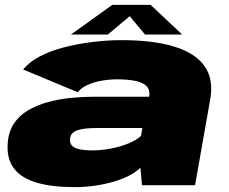

<svg xmlns="http://www.w3.org/2000/svg" viewBox="-20 -761 942 789"><path d="M287 8Q331 8 372.2 1.8Q413.5 -4.5 449.5 -15.2Q485.5 -26 513 -40.5Q540.5 -55 557 -72L563.5 0H781.5L843.5 -350.5Q859 -435 820.8 -489Q782.5 -543 696 -569.5Q609.5 -596 480 -596Q419.5 -596 358.2 -588.2Q297 -580.5 241.5 -566Q186 -551.5 143 -528.8Q100 -506 75 -475.5L299.5 -382Q314 -400.5 340.5 -412.2Q367 -424 398.5 -429.5Q430 -435 461 -435Q506 -435 536.5 -428.5Q567 -422 581.5 -407.8Q596 -393.5 594 -370.5L592.5 -363.5H366.5Q321.5 -363.5 272.5 -358.8Q223.5 -354 178 -341.8Q132.5 -329.5 95.5 -307.8Q58.5 -286 36.2 -251.8Q14 -217.5 11.5 -169.5Q7.5 -107.5 37.8 -68.2Q68 -29 130.8 -10.5Q193.5 8 287 8ZM360 -143Q327 -143 306 -147.8Q285 -152.5 275.8 -162.5Q266.5 -172.5 268 -189.5Q268.5 -203 276.2 -212Q284 -221 298 -225.8Q312 -230.5 332.2 -232.8Q352.5 -235 380 -235H565L559.5 -202.5Q540.5 -185 507.8 -171.5Q475 -158 435.8 -150.5Q396.5 -143 360 -143ZM271.5 -619H423L513 -694.5L576 -619H728.5L599 -741H441.5Z"/></svg>

Font: Anybody Expanded Black
Style: Italic
Weight: 900
Width: 7
Italic angle: -10°
Version: Version 1.113;gftools[0.9.25]